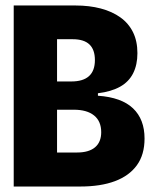

<svg xmlns="http://www.w3.org/2000/svg" viewBox="-20 -680 558 700"><path d="M30 0V-660H255Q306 -660 347.5 -649Q389 -638 419 -616.5Q449 -595 465 -562.5Q481 -530 481 -486Q481 -444 465.5 -413Q450 -382 418 -364Q386 -346 337 -340V-331Q423 -325 465 -285Q507 -245 507 -175Q507 -116 479 -77.5Q451 -39 399 -19.5Q347 0 273 0ZM188 -124H261Q304 -124 326.5 -143Q349 -162 349 -198Q349 -238 323 -259Q297 -280 249 -280H188ZM188 -383H240Q283 -383 304.5 -402.5Q326 -422 326 -461Q326 -499 306 -518Q286 -537 245 -537H188Z"/></svg>

Font: Bricolage Grotesque 96pt ExtraBold SemiCondensed
Style: Regular
Weight: 800
Width: 4
Version: Version 1.001;gftools[0.9.33.dev8+g029e19f]